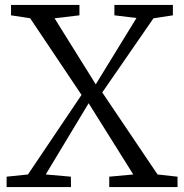

<svg xmlns="http://www.w3.org/2000/svg" viewBox="-20 -763 751 783"><path d="M94 -51.5 312.5 -376 103 -688.5 25 -700.5V-743H304V-700.5L202.5 -688.5L370.5 -419L536.5 -689.5L446.5 -700.5V-743H685V-700.5L606 -688.5L397 -386L622.5 -51.5L704 -42.5V0H425.5V-42.5L523.5 -51.5L341.5 -342L166.5 -51.5L269 -42.5L269.5 0H7V-42.5Z"/></svg>

Font: Merriweather 20pt Light
Style: Regular
Weight: 300
Version: Version 2.100